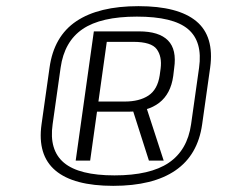

<svg xmlns="http://www.w3.org/2000/svg" viewBox="-20 -842 745 624"><path d="M348 -238Q219 -238 160 -288Q101 -338 115 -438L141 -622Q155 -724 228 -773Q301 -822 430 -822Q559 -822 618 -773Q677 -724 663 -622L637 -438Q623 -338 550 -288Q477 -238 348 -238ZM410 -489H457L512 -320H464ZM352 -272Q468 -272 528.5 -313Q589 -354 601 -438L627 -622Q639 -707 591 -747.5Q543 -788 425 -788Q308 -788 248.5 -747.5Q189 -707 177 -622L151 -438Q139 -354 188 -313Q237 -272 352 -272ZM285 -740H432Q497 -740 526 -710.5Q555 -681 546 -620L543 -595Q535 -537 497.5 -508Q460 -479 396 -479H292L297 -512H385Q433 -512 462.5 -531.5Q492 -551 499 -597L502 -619Q507 -658 489.5 -682Q472 -706 413 -706H316L329 -720L273 -320H226Z"/></svg>

Font: Pathway Extreme 28pt ExtraLight
Style: Italic
Weight: 250
Italic angle: -8°
Designer: Eduardo Rodriguez Tunni
Foundry: Eduardo Rodriguez Tunni
Version: Version 1.001;gftools[0.9.26]